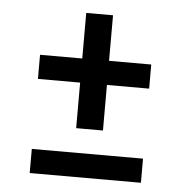

<svg xmlns="http://www.w3.org/2000/svg" viewBox="-42 -581 550 571"><g transform="rotate(5 233.0 -295.5)"><path d="M399 -404V-332H273V-196H193V-332H67V-404H193V-540H273V-404ZM67 -51V-123H399V-51Z"/></g></svg>

Font: Raleway Medium
Style: Regular
Weight: 500
Designer: Matt McInerney, Pablo Impallari, Rodrigo Fuenzalida
Foundry: Matt McInerney, Pablo Impallari, Rodrigo Fuenzalida
Version: Version 4.026